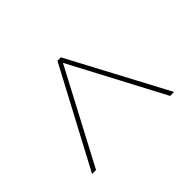

<svg xmlns="http://www.w3.org/2000/svg" viewBox="-115 -751 788 788"><g transform="rotate(45 279.5 -357.0)"><path d="M494 -119V-142L87 -357L494 -572V-595L65 -367V-347Z"/></g></svg>

Font: Noto Serif Display
Style: Bold
Weight: 700
Designer: Monotype Design Team
Foundry: Monotype Imaging Inc.
Version: Version 2.009